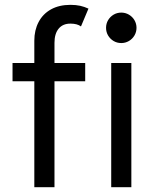

<svg xmlns="http://www.w3.org/2000/svg" viewBox="-20 -780 638 800"><path d="M32.2 -517.6H123V-610.4Q123 -654.3 140.9 -688.2Q158.7 -722.2 192.6 -741Q226.6 -759.8 273.4 -759.8Q296.4 -759.8 314 -755.9Q331.5 -752 348.6 -744.1L317.4 -669.9Q301.8 -681.6 273.4 -681.6Q241.7 -681.6 224.4 -660.6Q207 -639.6 207 -601.6V-517.6H335V-441.4H207V0H123V-441.4H32.2ZM443.4 -517.6H527.3V0H443.4ZM421.9 -664.1Q421.9 -681.6 430.4 -696Q439 -710.4 453.4 -719Q467.8 -727.5 485.4 -727.5Q502.4 -727.5 517.1 -719Q531.7 -710.4 540.3 -695.8Q548.8 -681.2 548.8 -664.1Q548.8 -647 540.3 -632.3Q531.7 -617.7 517.1 -609.1Q502.4 -600.6 485.4 -600.6Q467.8 -600.6 453.4 -609.1Q439 -617.7 430.4 -632.1Q421.9 -646.5 421.9 -664.1Z"/></svg>

Font: Reddit Sans Chocolate
Style: Regular
Weight: 400
Designer: Stephen Hutchings
Foundry: Reddit
Version: Version 1.013